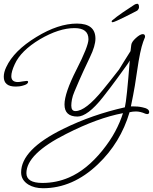

<svg xmlns="http://www.w3.org/2000/svg" viewBox="-42 -647 811 1018"><path d="M186 351Q141 351 109 332Q70 308 70 267Q70 146 292 37Q371 -2 453 -30.5Q535 -59 620 -78Q625 -98 631.5 -160.5Q638 -223 646 -326Q643 -321 638.5 -313.5Q634 -306 632 -304Q611 -275 579.5 -231.5Q548 -188 504 -132Q463 -80 429 -54.5Q395 -29 369 -29Q300 -29 300 -93Q300 -153 363 -277Q427 -402 427 -439Q427 -498 353 -498Q271 -498 170 -439Q68 -378 36 -306Q18 -267 18 -243Q18 -212 53 -212Q61 -212 76 -215Q93 -218 99 -218Q107 -218 107 -213Q107 -200 79 -193Q69 -190 59 -189Q49 -188 41 -188Q-22 -188 -22 -240Q-22 -264 -9 -291Q31 -378 151 -451Q267 -522 366 -522Q464 -522 464 -442Q464 -404 435 -344Q421 -315 400 -269.5Q379 -224 353 -162Q343 -139 339.5 -120Q336 -101 336 -87Q336 -58 358 -58Q412 -58 504 -171Q518 -188 539.5 -215Q561 -242 589 -278Q599 -295 614.5 -319.5Q630 -344 650 -376L654 -409Q656 -425 678 -445Q701 -466 715 -466Q727 -466 727 -453Q727 -449 726 -448L717 -425Q709 -403 701 -365Q693 -327 685 -271Q681 -240 673 -192.5Q665 -145 652 -83H662Q675 -83 687.5 -82Q700 -81 713 -78Q749 -71 749 -53Q749 -42 738 -42Q735 -42 729 -44Q702 -56 679 -56Q662 -56 645 -52Q597 110 477 224Q344 351 186 351ZM183 323Q257 323 324 294Q417 254 500 152Q542 100 568.5 50.5Q595 1 610 -47Q476 -22 309 63Q98 169 98 271Q98 323 183 323ZM555 -529Q550 -529 550 -533Q550 -536 553 -539Q574 -557 608 -580.5Q642 -604 669 -621Q675 -625 680 -626Q685 -627 687 -627Q689 -627 692 -623.5Q695 -620 695 -609Q695 -603 691.5 -598Q688 -593 686 -591Q683 -589 664 -579.5Q645 -570 621.5 -558Q598 -546 578.5 -537.5Q559 -529 555 -529Z"/></svg>

Font: Corinthia
Style: Regular
Weight: 400
Designer: Robert E. Leuschke
Foundry: Robert E. Leuschke
Version: Version 1.013; ttfautohint (v1.8.3)